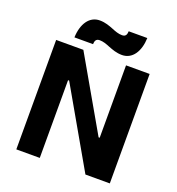

<svg xmlns="http://www.w3.org/2000/svg" viewBox="-157 -1027 1065 1154"><g transform="rotate(20 375.5 -450.0)"><path d="M373 -879C347 -889 320 -900 284 -900C218 -900 178 -839 175 -752H294C295 -771 299 -788 324 -788C347 -788 368 -780 390 -771C416 -761 443 -750 479 -750C545 -750 585 -811 588 -898H469C468 -879 464 -862 439 -862C416 -862 395 -870 373 -879ZM77 0H227V-497H234L519 0H675V-700H524V-237H517L251 -700H77Z"/></g></svg>

Font: Fixel Display Bold
Style: Bold
Weight: 700
Designer: AlfaBravo + MacPaw
Foundry: Kyrylo Tkachov, Marchela Mozhyna, Serhii Makarenko, Maria Weinstein, Zakhar Kryvoshyya
Version: Version 1.211